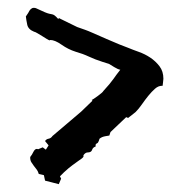

<svg xmlns="http://www.w3.org/2000/svg" viewBox="-20 -469 470 490"><path d="M67 -388Q52 -394 49.5 -406Q47 -418 46 -427L52 -436Q58 -449 66 -449Q70 -449 72 -448L94 -438Q101 -435 105.5 -434Q110 -433 113 -432.5Q116 -432 119.5 -429.5Q123 -427 129 -420L130 -423L177 -400L197 -393Q203 -391 219 -384Q235 -377 252 -369.5Q269 -362 285 -355.5Q301 -349 307 -347Q319 -342 334.5 -336.5Q350 -331 363.5 -322Q377 -313 387 -300Q397 -287 397 -268Q397 -266 396.5 -263Q396 -260 396 -258L395 -250H393Q384 -250 375.5 -242.5Q367 -235 358.5 -224.5Q350 -214 342 -202.5Q334 -191 326 -183L307 -168L302 -170L262 -132L259 -123H258Q259 -123 249.5 -121.5Q240 -120 234 -115L232 -109Q230 -104 228 -103.5Q226 -103 224 -100V-95Q217 -93 215 -86.5Q213 -80 204 -80Q198 -80 193 -73V-69Q191 -66 188 -64Q185 -62 179.5 -58Q174 -54 165 -47.5Q156 -41 143 -29L133 -19L136 -13L130 1L95 -8L92 -22L79 -25Q77 -32 73.5 -36.5Q70 -41 66.5 -45.5Q63 -50 60 -55Q57 -60 57 -67Q57 -69 59 -71Q61 -73 65 -81Q69 -89 74 -89Q76 -89 77 -88L89 -93L97 -87L104 -98L95 -109Q98 -114 104 -115Q110 -116 114 -122L187 -184L216 -212L214 -214Q215 -214 219.5 -217Q224 -220 229.5 -224Q235 -228 239 -231.5Q243 -235 244 -237L259 -254Q263 -259 269.5 -267.5Q276 -276 277 -278L287 -291Q281 -292 272 -297.5Q263 -303 258 -306L242 -311Q223 -317 207 -324.5Q191 -332 173 -337Q154 -343 137 -355Q120 -367 108 -367Q108 -366 107 -366Q105 -366 99.5 -369.5Q94 -373 87.5 -377Q81 -381 75 -384.5Q69 -388 67 -388Z"/></svg>

Font: East Sea Dokdo
Style: Regular
Weight: 400
Designer: YoonDesign Inc.
Foundry: YoonDesign Inc.
Version: Version 1.00